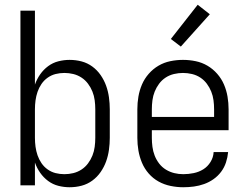

<svg xmlns="http://www.w3.org/2000/svg" viewBox="-20 -780 1040 808"><path d="M273 8Q249 8 225.5 2Q202 -4 182.5 -18.5Q163 -33 149 -53Q135 -73 127 -96V0H66V-735H127V-424Q135 -447 149 -467Q163 -487 182.5 -501.5Q202 -516 225.5 -522Q249 -528 273 -528Q299 -528 323.5 -521.5Q348 -515 368.5 -500Q389 -485 403.5 -464Q418 -443 426.5 -419.5Q435 -396 438.5 -370.5Q442 -345 442 -320V-200Q442 -175 438.5 -149.5Q435 -124 426.5 -100.5Q418 -77 403.5 -56Q389 -35 368.5 -20Q348 -5 323.5 1.5Q299 8 273 8ZM251 -47Q270 -47 288.5 -51.5Q307 -56 323 -66.5Q339 -77 350.5 -92.5Q362 -108 369 -125.5Q376 -143 378.5 -162Q381 -181 381 -200V-320Q381 -339 378.5 -358Q376 -377 369 -394.5Q362 -412 350.5 -427.5Q339 -443 323 -453.5Q307 -464 288.5 -468.5Q270 -473 251 -473Q232 -473 214 -468.5Q196 -464 180.5 -453Q165 -442 154.5 -426.5Q144 -411 138 -393.5Q132 -376 129.5 -357.5Q127 -339 127 -320V-200Q127 -181 129.5 -162.5Q132 -144 138 -126.5Q144 -109 154.5 -93.5Q165 -78 180.5 -67Q196 -56 214 -51.5Q232 -47 251 -47Z M751 8Q725 8 698 2.5Q671 -3 647.5 -16Q624 -29 606 -49.5Q588 -70 577.5 -95Q567 -120 562.5 -146.5Q558 -173 558 -200V-320Q558 -347 562.5 -373.5Q567 -400 577.5 -424.5Q588 -449 606 -469.5Q624 -490 647 -503.5Q670 -517 696.5 -522.5Q723 -528 750 -528Q777 -528 803.5 -522.5Q830 -517 853 -503.5Q876 -490 894 -469.5Q912 -449 922.5 -424.5Q933 -400 937.5 -373.5Q942 -347 942 -320V-232H619V-200Q619 -181 621.5 -162Q624 -143 631 -125Q638 -107 650 -91.5Q662 -76 678.5 -66Q695 -56 713.5 -51.5Q732 -47 751 -47Q773 -47 795 -51.5Q817 -56 835.5 -67.5Q854 -79 866 -98.5Q878 -118 879 -140H940Q938 -118 931 -96.5Q924 -75 910.5 -57Q897 -39 878.5 -26Q860 -13 839 -5.5Q818 2 796 5Q774 8 751 8ZM619 -288H881V-320Q881 -339 878.5 -358Q876 -377 869 -394.5Q862 -412 850.5 -427.5Q839 -443 823 -453.5Q807 -464 788 -468.5Q769 -473 750 -473Q731 -473 712 -468.5Q693 -464 677 -453.5Q661 -443 649.5 -427.5Q638 -412 631 -394.5Q624 -377 621.5 -358Q619 -339 619 -320ZM741 -584 699 -616 812 -760 863 -720Z"/></svg>

Font: Iosevka Curly Light
Style: Regular
Weight: 300
Monospace: yes
Designer: Belleve Invis
Foundry: Belleve Invis
Version: Version 22.1.2; ttfautohint (v1.8.4)